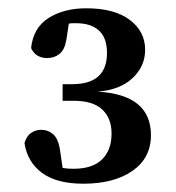

<svg xmlns="http://www.w3.org/2000/svg" viewBox="-20 -856 424 463"><path d="M181 -413Q117 -413 81.5 -439Q46 -465 39 -511Q44 -528 55 -535.5Q66 -543 79 -543Q96 -543 108.5 -532Q121 -521 125 -492L131 -451Q137 -450 143.5 -449.5Q150 -449 157 -449Q203 -449 226 -471.5Q249 -494 249 -534Q249 -571 226.5 -592Q204 -613 157 -613H131V-653H154Q238 -653 238 -728Q238 -765 218.5 -782.5Q199 -800 164 -800Q160 -800 155.5 -800Q151 -800 146 -799L140 -760Q136 -736 123.5 -726Q111 -716 94 -716Q66 -716 55 -740Q60 -789 97 -812.5Q134 -836 188 -836Q256 -836 293 -808Q330 -780 330 -736Q330 -696 299.5 -667.5Q269 -639 215 -635Q344 -628 344 -530Q344 -475 299.5 -444Q255 -413 181 -413Z"/></svg>

Font: Source Serif 4 SmText Semibold
Style: Regular
Weight: 600
Designer: Frank Grießhammer
Foundry: Adobe
Version: Version 4.005;hotconv 1.1.0;makeotfexe 2.6.0